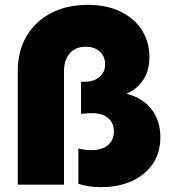

<svg xmlns="http://www.w3.org/2000/svg" viewBox="-20 -759 709 789"><path d="M53 0V-467Q53 -550 89.5 -611Q126 -672 190.5 -705.5Q255 -739 340 -739Q419 -739 476 -711Q533 -683 563.5 -634.5Q594 -586 594 -525Q594 -470 569 -431.5Q544 -393 502 -375V-373Q566 -357 602.5 -310Q639 -263 639 -195Q639 -132 608 -86Q577 -40 522 -15Q467 10 396 10Q367 10 342 6Q317 2 302 -4V-149Q313 -146 326.5 -144Q340 -142 355 -142Q399 -142 423.5 -162.5Q448 -183 448 -219Q448 -254 424 -274Q400 -294 356 -294Q337 -294 313 -291V-423H327Q365 -423 388.5 -442.5Q412 -462 412 -495Q412 -527 390 -547Q368 -567 333 -567Q290 -567 266.5 -539.5Q243 -512 243 -467V0Z"/></svg>

Font: BDO Grotesk Black
Style: Regular
Weight: 900
Designer: Deni Anggara
Foundry: Lokal Container
Version: Version 2.000